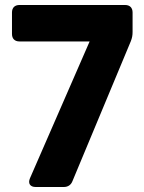

<svg xmlns="http://www.w3.org/2000/svg" viewBox="-20 -749 575 769"><path d="M481 -729H58C39 -729 28 -718 28 -699V-613C28 -594 39 -583 58 -583H339L100 -35C91 -14 101 0 123 0H235C252 0 264 -8 270 -23L504 -584C509 -597 511 -607 511 -621V-699C511 -718 500 -729 481 -729Z"/></svg>

Font: Arvore Sans
Style: Bold
Weight: 700
Designer: Jonny Pinhorn (Latin) Dan Schunck (customization for Arvore)
Version: Version 1.000;Glyphs 3.3 (3305)